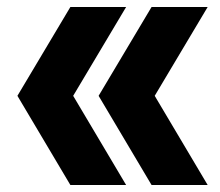

<svg xmlns="http://www.w3.org/2000/svg" viewBox="-20 -531 631 551"><path d="M415 0 263 -256 415 -511H576L424 -256L576 0ZM182 0 30 -256 182 -511H342L190 -256L342 0Z"/></svg>

Font: Overpass Black
Style: Regular
Weight: 900
Designer: Delve Withrington, Dave Bailey, Thomas Jockin
Foundry: Delve Fonts LLC
Version: Version 4.000; ttfautohint (v1.8.3)